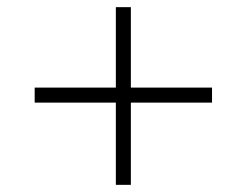

<svg xmlns="http://www.w3.org/2000/svg" viewBox="-20 -576 690 537"><path d="M77 -289V-331H573V-289ZM304 -59V-556H346V-59Z"/></svg>

Font: Azeret Mono Thin
Style: Regular
Weight: 100
Designer: Martin Vácha
Foundry: Displaay
Version: Version 1.002